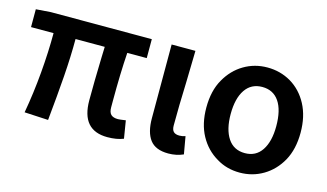

<svg xmlns="http://www.w3.org/2000/svg" viewBox="-73 -792 1755 1029"><g transform="rotate(15 805.0 -277.5)"><path d="M425 -152Q425 -253 429 -389Q431 -433 431 -450H269Q269 -353 261 -242.5Q253 -132 239 7L107 0Q127 -112 137 -229Q147 -346 147 -450H22V-549L104 -555H664V-450H556Q548 -335 548 -180V-146Q548 -118 560.5 -106Q573 -94 599 -94Q609 -94 642 -99L658 -1Q621 14 569 14Q425 14 425 -152Z M774 -146V-555H906L902 -380Q897 -245 897 -139Q897 -115 907.5 -104.5Q918 -94 940 -94Q957 -94 973 -100L990 -3Q952 14 907 14Q836 14 805 -27Q774 -68 774 -146Z M1174 -21Q1112 -57 1076.5 -122Q1041 -187 1041 -277Q1041 -371 1078 -435Q1114 -499 1173 -534Q1232 -569 1303 -569Q1374 -569 1433 -535Q1494 -499 1529 -433Q1564 -367 1564 -277Q1564 -185 1528 -120Q1492 -56 1433 -21Q1374 14 1303 14Q1231 14 1174 -21ZM1429 -277Q1429 -366 1396.5 -413.5Q1364 -461 1303 -461Q1242 -461 1209 -412.5Q1176 -364 1176 -277Q1176 -192 1208.5 -143Q1241 -94 1303 -94Q1364 -94 1396.5 -143Q1429 -192 1429 -277Z"/></g></svg>

Font: Merged Yaku Han JP SemiBold
Style: Regular
Weight: 600
Designer: Ryoko NISHIZUKA 西塚涼子 (kana, bopomofo & ideographs); Paul D. Hunt (Latin, Greek & Cyrillic); Sandoll Communications 산돌커뮤니
Foundry: Adobe
Version: Version 2.004